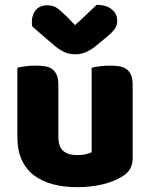

<svg xmlns="http://www.w3.org/2000/svg" viewBox="-20 -760 622 796"><path d="M52 -479Q62 -482 83.5 -485Q105 -488 128 -488Q150 -488 167.5 -485Q185 -482 197 -473Q209 -464 215.5 -448.5Q222 -433 222 -408V-193Q222 -152 242 -134.5Q262 -117 300 -117Q323 -117 337.5 -121Q352 -125 360 -129V-479Q370 -482 391.5 -485Q413 -488 436 -488Q458 -488 475.5 -485Q493 -482 505 -473Q517 -464 523.5 -448.5Q530 -433 530 -408V-104Q530 -54 488 -29Q453 -7 404.5 4.5Q356 16 299 16Q245 16 199.5 4Q154 -8 121 -33Q88 -58 70 -97.5Q52 -137 52 -193ZM291 -656Q324 -685 343 -704Q362 -723 381 -740Q420 -740 443 -721.5Q466 -703 466 -674Q466 -654 455 -639Q444 -624 418 -603L373 -566Q355 -552 335.5 -543.5Q316 -535 294 -535Q280 -535 269 -537Q258 -539 246 -544.5Q234 -550 220 -560Q206 -570 188 -586L114 -650Q113 -655 112.5 -659Q112 -663 112 -668Q112 -699 128.5 -718.5Q145 -738 176 -738Q199 -738 215 -727.5Q231 -717 257 -691Z"/></svg>

Font: Baloo Bhai
Style: Regular
Weight: 400
Designer: Supriya Tembe, Noopur Datye and Ek Type
Foundry: Ek Type
Version: Version 1.100;PS 1.000;hotconv 1.0.88;makeotf.lib2.5.647800;